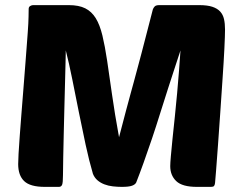

<svg xmlns="http://www.w3.org/2000/svg" viewBox="-20 -730 948 750"><path d="M685 -533Q677 -509 664.5 -470.5Q652 -432 637 -386Q622 -340 606 -288.5Q590 -237 573.5 -188Q557 -139 541 -94.5Q525 -50 512 -17Q508 -9 495.5 -4.5Q483 0 456 0Q439 0 421 -2Q403 -4 387.5 -10Q372 -16 360.5 -26Q349 -36 343 -51Q328 -102 314.5 -164.5Q301 -227 288 -292Q275 -357 262.5 -419.5Q250 -482 237 -533Q237 -519 236 -485Q235 -451 234 -406Q233 -361 231.5 -309Q230 -257 229 -207.5Q228 -158 227 -115.5Q226 -73 226 -46Q226 -16 222.5 -8Q219 0 210 0H155Q98 0 74.5 -22.5Q51 -45 51 -89Q51 -101 52.5 -129.5Q54 -158 57 -197Q60 -236 63.5 -282.5Q67 -329 71 -377Q76 -442 79.5 -485.5Q83 -529 85 -558Q87 -587 88.5 -605Q90 -623 90.5 -637Q91 -651 91.5 -663.5Q92 -676 92 -695Q92 -703 98 -706.5Q104 -710 109 -710H249Q288 -710 313 -697.5Q338 -685 354 -659Q370 -633 380 -591.5Q390 -550 398.5 -493Q407 -436 417.5 -361.5Q428 -287 445 -194Q461 -256 472 -297Q483 -338 490.5 -365.5Q498 -393 503 -411Q508 -429 512 -444.5Q516 -460 521 -478Q526 -496 533 -523Q540 -550 550.5 -590.5Q561 -631 577 -693Q579 -699 584 -704.5Q589 -710 602 -710H758Q790 -710 809.5 -703.5Q829 -697 840 -685Q851 -673 855 -655.5Q859 -638 859 -615Q859 -592 856.5 -540.5Q854 -489 849.5 -424.5Q845 -360 840.5 -291Q836 -222 831.5 -163Q827 -104 824 -63Q821 -22 820 -15Q819 -7 816 -3.5Q813 0 804 0H749Q692 0 668.5 -22.5Q645 -45 645 -81Q645 -92 647.5 -121Q650 -150 654 -189Q658 -228 663 -274.5Q668 -321 672 -367Q676 -413 679.5 -456.5Q683 -500 685 -533Z"/></svg>

Font: Poetsen One
Style: Regular
Weight: 400
Designer: Pablo Impallari, Rodrigo Fuenzalida
Foundry: Pablo Impallari, Rodrigo Fuenzalida
Version: Version 1.001; ttfautohint (v0.93) -l 8 -r 50 -G 200 -x 14 -